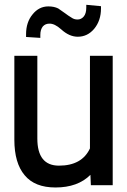

<svg xmlns="http://www.w3.org/2000/svg" viewBox="-20 -787 540 816"><path d="M366.2 0 364.3 -43.9Q310.5 9.8 215.8 9.8Q127.9 9.8 85 -42Q41 -93.8 41 -193.4V-549.8H138.7V-198.2Q138.7 -83 230.5 -83Q328.1 -83 362.3 -156.2V-549.8H459V0ZM90.8 -629.9V-641.6Q90.8 -692.4 118.2 -725.6Q145.5 -759.8 185.5 -759.8Q210 -759.8 227.5 -751Q250 -735.4 256.8 -730.5Q269.5 -720.7 284.2 -711.9Q294.9 -704.1 309.6 -704.1Q325.2 -704.1 335.9 -716.8Q346.7 -729.5 346.7 -754.9V-766.6L409.2 -760.7V-751Q409.2 -699.2 379.9 -664.1Q351.6 -630.9 310.5 -630.9Q274.4 -630.9 240.2 -662.1Q211.9 -687.5 189.5 -686.5Q172.9 -686.5 162.1 -674.8Q151.4 -661.1 151.4 -638.7V-626Z"/></svg>

Font: RobotoJAA
Style: Medium
Weight: 500
Version: Version 2.05; 2016-11-05